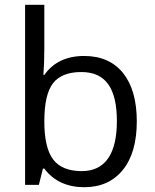

<svg xmlns="http://www.w3.org/2000/svg" viewBox="-20 -780 653 810"><path d="M335 -543.9C260.7 -543.9 204.6 -517.1 167 -463.9H163.1C165.5 -496.6 167 -533.7 167 -575.2V-759.8H85.9V0H144L161.1 -68.8H167C206.1 -15.6 265.1 9.8 335 9.8C404.8 9.8 459 -14.6 498.5 -63.5C537.6 -111.8 557.1 -180.2 557.1 -268.1C557.1 -356 537.6 -423.8 499 -472.2C460 -520 405.3 -543.9 335 -543.9ZM323.2 -476.1C425.3 -476.1 473.1 -408.2 473.1 -269C473.1 -132.8 424.8 -58.1 325.2 -58.1C270 -58.1 229.5 -74.2 204.6 -106.9C179.7 -139.2 167 -192.9 167 -268.1C167 -343.3 179.2 -397 203.6 -428.7C228 -460.4 268.1 -476.1 323.2 -476.1Z"/></svg>

Font: Sahel
Style: Regular
Weight: 400
Foundry: Saber Rastikerdar (saber.rastikerdar@gmail.com)
Version: Version 3.4.0